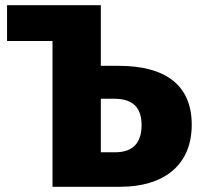

<svg xmlns="http://www.w3.org/2000/svg" viewBox="-20 -715 767 735"><path d="M435 -463H366V-695H7V-558H181V0H441C599 0 714 -76 714 -238C714 -390 612 -463 435 -463ZM420 -132H366V-337H417C491 -337 522 -301 522 -236C522 -166 487 -132 420 -132Z"/></svg>

Font: Fira Sans ExtraBold
Style: Regular
Weight: 800
Designer: bBox Type GmbH & Carrois Corporate GbR & Edenspiekermann AG
Foundry: bBox Type GmbH & Carrois Corporate GbR & Edenspiekermann AG
Version: Version 4.300;PS 004.300;hotconv 1.0.88;makeotf.lib2.5.64775